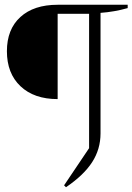

<svg xmlns="http://www.w3.org/2000/svg" viewBox="-20 -665 556 806"><path d="M257 121 249 113 354 -43V-607H222V-249Q123 -249 66 -303Q9 -357 9 -450Q9 -542 65.5 -593.5Q122 -645 222 -645H516V-631Q459 -615 402 -611V-105Q402 -39 367 15.5Q332 70 257 121Z"/></svg>

Font: Piazzolla SC ExtraLight
Style: Regular
Weight: 200
Designer: Juan Pablo del Peral
Foundry: Huerta Tipografica
Version: Version 1.330